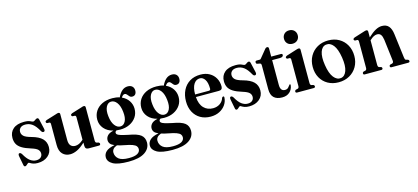

<svg xmlns="http://www.w3.org/2000/svg" viewBox="-68 -1224 4435 2036"><g transform="rotate(-15 2149.0 -206.5)"><path d="M204 -21.5Q236 -21.5 253.8 -37.5Q271.5 -53.5 271.5 -79Q271.5 -104.5 253 -122.8Q234.5 -141 182.5 -157Q119.5 -176 84 -198.5Q48.5 -221 34 -249.5Q19.5 -278 19.5 -315.5Q19.5 -377 61.5 -413.2Q103.5 -449.5 181.5 -449.5Q226 -449.5 248 -438.2Q270 -427 279 -427Q288 -427 302 -438.2Q316 -449.5 326.5 -449.5Q332 -449.5 336.8 -445.8Q341.5 -442 344.5 -431L368 -328.5Q375.5 -299.5 361 -293.5Q345 -287 332.5 -305.5Q298 -368.5 263.8 -393.2Q229.5 -418 188 -418Q151.5 -418 133 -400.8Q114.5 -383.5 114.5 -357.5Q114.5 -330 135.5 -310Q156.5 -290 217.5 -273.5Q296 -252 332 -215.8Q368 -179.5 368 -123.5Q368 -63 324 -26.2Q280 10.5 211.5 10.5Q181.5 10.5 162 3.5Q142.5 -3.5 131.8 -10.5Q121 -17.5 116.5 -17.5Q111.5 -17.5 104 -10.8Q96.5 -4 88.5 2.8Q80.5 9.5 73.5 9.5Q60 9.5 57 -9.5L38.5 -105.5Q32.5 -135.5 46.5 -140Q60.5 -144 74 -124.5Q105 -68.5 136.8 -45Q168.5 -21.5 204 -21.5Z M453 -122V-352.5Q453 -369 441 -372L415 -373Q403.5 -377.5 403.5 -388Q403.5 -399 419.5 -405.5L528 -439Q540 -443.5 546.2 -445Q552.5 -446.5 558 -446.5Q575 -446.5 575 -427.5V-144Q575 -102.5 593.2 -82.5Q611.5 -62.5 642.5 -62.5Q663 -62.5 684.5 -72Q706 -81.5 728.5 -102L732.5 -106V-352.5Q732.5 -369 720.5 -372L694.5 -373Q683 -377.5 683 -388Q683 -399 699.5 -405.5L807.5 -439Q819 -443.5 825.5 -445Q832 -446.5 837.5 -446.5Q854.5 -446.5 854.5 -427.5V-64Q854.5 -41.5 869 -37L889.5 -32.5Q901.5 -26.5 901.5 -15.5Q901.5 0 884 0H771.5Q734 0 734 -38V-73.5Q685.5 -28 645.2 -9Q605 10 568.5 10Q517 10 485 -23.2Q453 -56.5 453 -122Z M1214.5 -30Q1311.5 -13.5 1348.5 16Q1385.5 45.5 1385.5 99Q1385.5 165.5 1325 205.8Q1264.5 246 1146.5 246Q1027.5 246 975 216.2Q922.5 186.5 922.5 139Q922.5 102.5 951.2 76.2Q980 50 1045 37.5Q1012.5 24 1000 7Q987.5 -10 987.5 -32Q987.5 -59.5 1007.5 -81.5Q1027.5 -103.5 1075 -114Q1010.5 -130 974.5 -172.2Q938.5 -214.5 938.5 -270.5Q938.5 -322.5 964.5 -362.8Q990.5 -403 1038 -426Q1085.5 -449 1151 -449Q1194 -449 1230.5 -437Q1250.5 -480.5 1278 -504.2Q1305.5 -528 1341.5 -528Q1373 -528 1390.5 -511Q1408 -494 1408 -465Q1408 -439.5 1395.8 -425Q1383.5 -410.5 1362 -410.5Q1343.5 -410.5 1332.5 -422.2Q1321.5 -434 1312 -446Q1302.5 -458 1288.5 -458Q1269.5 -458 1251.5 -429Q1299 -407.5 1325 -367.8Q1351 -328 1351 -280.5Q1351 -229 1324.5 -189.8Q1298 -150.5 1252 -128Q1206 -105.5 1147 -105.5Q1126 -105.5 1106 -108Q1090.5 -98.5 1090.5 -84.5Q1090.5 -74.5 1099.2 -66.5Q1108 -58.5 1134.5 -50Q1161 -41.5 1214.5 -30ZM1126.5 -417.5Q1092.5 -415.5 1073.2 -377.8Q1054 -340 1061.5 -276Q1068.5 -209 1096.5 -172.2Q1124.5 -135.5 1161 -137.5Q1195.5 -139.5 1214.5 -177Q1233.5 -214.5 1226 -279Q1219 -347 1191.2 -383.2Q1163.5 -419.5 1126.5 -417.5ZM1013.5 110.5Q1013.5 154 1047.2 182Q1081 210 1159 210Q1223 210 1253.2 192.2Q1283.5 174.5 1283.5 143Q1283.5 125 1272.2 111.2Q1261 97.5 1231.8 86.5Q1202.5 75.5 1148 65.5Q1100.5 56.5 1069.5 46.5Q1040 57 1026.8 73.5Q1013.5 90 1013.5 110.5Z M1698 -30Q1795 -13.5 1832 16Q1869 45.5 1869 99Q1869 165.5 1808.5 205.8Q1748 246 1630 246Q1511 246 1458.5 216.2Q1406 186.5 1406 139Q1406 102.5 1434.8 76.2Q1463.5 50 1528.5 37.5Q1496 24 1483.5 7Q1471 -10 1471 -32Q1471 -59.5 1491 -81.5Q1511 -103.5 1558.5 -114Q1494 -130 1458 -172.2Q1422 -214.5 1422 -270.5Q1422 -322.5 1448 -362.8Q1474 -403 1521.5 -426Q1569 -449 1634.5 -449Q1677.5 -449 1714 -437Q1734 -480.5 1761.5 -504.2Q1789 -528 1825 -528Q1856.5 -528 1874 -511Q1891.5 -494 1891.5 -465Q1891.5 -439.5 1879.2 -425Q1867 -410.5 1845.5 -410.5Q1827 -410.5 1816 -422.2Q1805 -434 1795.5 -446Q1786 -458 1772 -458Q1753 -458 1735 -429Q1782.5 -407.5 1808.5 -367.8Q1834.5 -328 1834.5 -280.5Q1834.5 -229 1808 -189.8Q1781.5 -150.5 1735.5 -128Q1689.5 -105.5 1630.5 -105.5Q1609.5 -105.5 1589.5 -108Q1574 -98.5 1574 -84.5Q1574 -74.5 1582.8 -66.5Q1591.5 -58.5 1618 -50Q1644.5 -41.5 1698 -30ZM1610 -417.5Q1576 -415.5 1556.8 -377.8Q1537.5 -340 1545 -276Q1552 -209 1580 -172.2Q1608 -135.5 1644.5 -137.5Q1679 -139.5 1698 -177Q1717 -214.5 1709.5 -279Q1702.5 -347 1674.8 -383.2Q1647 -419.5 1610 -417.5ZM1497 110.5Q1497 154 1530.8 182Q1564.5 210 1642.5 210Q1706.5 210 1736.8 192.2Q1767 174.5 1767 143Q1767 125 1755.8 111.2Q1744.5 97.5 1715.2 86.5Q1686 75.5 1631.5 65.5Q1584 56.5 1553 46.5Q1523.5 57 1510.2 73.5Q1497 90 1497 110.5Z M2303 -270Q2303 -231.5 2264 -231.5H2011Q2017 -150.5 2056.5 -110Q2096 -69.5 2157.5 -69.5Q2202.5 -69.5 2235 -92.5Q2267.5 -115.5 2278 -153Q2285.5 -162.5 2292.5 -162.5Q2302.5 -162.5 2302 -148Q2299.5 -105 2274.8 -69Q2250 -33 2207.8 -11.5Q2165.5 10 2111 10Q2046.5 10 1998.5 -18Q1950.5 -46 1924 -96.2Q1897.5 -146.5 1897.5 -213.5Q1897.5 -282 1924 -335.2Q1950.5 -388.5 1999.8 -418.8Q2049 -449 2118 -449Q2174 -449 2215.8 -425.5Q2257.5 -402 2280.2 -361.5Q2303 -321 2303 -270ZM2102 -412.5Q2061 -412.5 2035.5 -374Q2010 -335.5 2010 -260H2161.5Q2179.5 -260 2179.5 -279Q2179.5 -345 2157.2 -378.8Q2135 -412.5 2102 -412.5Z M2525.5 -21.5Q2557.5 -21.5 2575.2 -37.5Q2593 -53.5 2593 -79Q2593 -104.5 2574.5 -122.8Q2556 -141 2504 -157Q2441 -176 2405.5 -198.5Q2370 -221 2355.5 -249.5Q2341 -278 2341 -315.5Q2341 -377 2383 -413.2Q2425 -449.5 2503 -449.5Q2547.5 -449.5 2569.5 -438.2Q2591.5 -427 2600.5 -427Q2609.5 -427 2623.5 -438.2Q2637.5 -449.5 2648 -449.5Q2653.5 -449.5 2658.2 -445.8Q2663 -442 2666 -431L2689.5 -328.5Q2697 -299.5 2682.5 -293.5Q2666.5 -287 2654 -305.5Q2619.5 -368.5 2585.2 -393.2Q2551 -418 2509.5 -418Q2473 -418 2454.5 -400.8Q2436 -383.5 2436 -357.5Q2436 -330 2457 -310Q2478 -290 2539 -273.5Q2617.5 -252 2653.5 -215.8Q2689.5 -179.5 2689.5 -123.5Q2689.5 -63 2645.5 -26.2Q2601.5 10.5 2533 10.5Q2503 10.5 2483.5 3.5Q2464 -3.5 2453.2 -10.5Q2442.5 -17.5 2438 -17.5Q2433 -17.5 2425.5 -10.8Q2418 -4 2410 2.8Q2402 9.5 2395 9.5Q2381.5 9.5 2378.5 -9.5L2360 -105.5Q2354 -135.5 2368 -140Q2382 -144 2395.5 -124.5Q2426.5 -68.5 2458.2 -45Q2490 -21.5 2525.5 -21.5Z M2761 -398 2729.5 -404.5Q2722 -407 2719.8 -411.5Q2717.5 -416 2717.5 -422Q2717.5 -439 2735.5 -439H2768Q2778 -439 2787.5 -454L2849 -529Q2862 -547 2876.5 -547Q2893.5 -547 2893.5 -526.5V-439H2998.5Q3016.5 -439 3016.5 -424.5Q3016.5 -414.5 3007.2 -407.5Q2998 -400.5 2979 -400.5H2893.5V-128.5Q2893.5 -59.5 2944.5 -59.5Q2968 -59.5 2981.5 -74.2Q2995 -89 3005.5 -103.5Q3015.5 -107.5 3014.5 -91Q3009 -46.5 2977.8 -18.5Q2946.5 9.5 2896 9.5Q2836.5 9.5 2805 -20.2Q2773.5 -50 2773.5 -112.5V-375.5Q2773.5 -385 2771.2 -390Q2769 -395 2761 -398Z M3148 -512Q3114 -512 3093.5 -532.5Q3073 -553 3073 -585Q3073 -617.5 3093.8 -638.2Q3114.5 -659 3148 -659Q3182 -659 3203 -638.2Q3224 -617.5 3224 -585.5Q3224 -553 3203 -532.5Q3182 -512 3148 -512ZM3213 -428V-64Q3213 -41.5 3227.5 -37L3248 -32.5Q3259.5 -26.5 3259.5 -15.5Q3259.5 0 3242.5 0H3060.5Q3043.5 0 3043.5 -15.5Q3043.5 -26.5 3055 -32L3076.5 -37Q3091 -41.5 3091 -64V-353Q3091 -369.5 3079 -373L3053 -373.5Q3041 -378 3041 -388.5Q3041 -399.5 3057.5 -406L3165.5 -440Q3177.5 -444 3183.8 -445.5Q3190 -447 3195.5 -447Q3213 -447 3213 -428Z M3520.5 -448.5Q3587.5 -448.5 3638.2 -419.2Q3689 -390 3718 -338Q3747 -286 3747 -218Q3747 -152.5 3717.5 -101Q3688 -49.5 3635.8 -20Q3583.5 9.5 3515.5 9.5Q3449 9.5 3398 -19.5Q3347 -48.5 3318.5 -100Q3290 -151.5 3290 -219Q3290 -285 3319.2 -337Q3348.5 -389 3400.5 -418.8Q3452.5 -448.5 3520.5 -448.5ZM3550 -28Q3593.5 -34.5 3612.5 -88Q3631.5 -141.5 3617 -234.5Q3602 -330 3567.5 -373.8Q3533 -417.5 3487 -411Q3442.5 -404.5 3424.2 -350.5Q3406 -296.5 3420.5 -204.5Q3435 -110 3470.2 -65.8Q3505.5 -21.5 3550 -28Z M3956 -428V-365.5Q4003 -409.5 4039.5 -429.2Q4076 -449 4110 -449Q4159 -449 4184.5 -419Q4210 -389 4217 -331.5L4250.5 -65.5Q4252 -52 4255 -45.5Q4258 -39 4266.5 -36.5L4285.5 -32Q4297.5 -25.5 4297.5 -15.5Q4297.5 0 4280 0H4096.5Q4080.5 0 4080.5 -15.5Q4080.5 -25.5 4091 -30.5L4112 -35.5Q4130 -41 4127 -64L4098 -302Q4092.5 -339.5 4078.8 -358Q4065 -376.5 4038 -376.5Q4002 -376.5 3961 -337.5L3956 -333V-64Q3956 -40 3970 -35.5L3991 -30.5Q4001 -25.5 4001 -15.5Q4001 0 3985 0H3803.5Q3786.5 0 3786.5 -15.5Q3786.5 -26 3798 -32L3819.5 -37Q3834 -41 3834 -64V-353Q3834 -369.5 3822 -373L3796 -373.5Q3784 -378 3784 -388.5Q3784 -399.5 3800.5 -406L3908.5 -440Q3920.5 -444 3926.8 -445.5Q3933 -447 3938.5 -447Q3956 -447 3956 -428Z"/></g></svg>

Font: Fraunces 144pt S050 SemiBold
Style: Regular
Weight: 600
Version: Version 1.000; ttfautohint (v1.8.3)